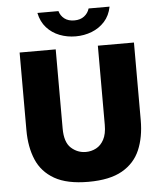

<svg xmlns="http://www.w3.org/2000/svg" viewBox="-61 -981 868 1044"><g transform="rotate(-5 373.0 -459.5)"><path d="M379.5 10Q263 10 194.8 -29Q126.5 -68 97 -137.5Q67.5 -207 67.5 -299V-723H264.5V-291Q264.5 -216 299.2 -184.5Q334 -153 379.5 -153Q409.5 -153 435.8 -166.8Q462 -180.5 478.2 -210.8Q494.5 -241 494.5 -291V-723H691.5V-299Q691.5 -207 662 -137.5Q632.5 -68 564.2 -29Q496 10 379.5 10ZM379.5 -784Q333 -784 291.8 -800Q250.5 -816 221.5 -848.2Q192.5 -880.5 182.5 -929H297.5Q304.5 -903.5 325.5 -887.2Q346.5 -871 379.5 -871Q412 -871 433.2 -887.2Q454.5 -903.5 462 -929H576.5Q567 -880.5 537.8 -848.2Q508.5 -816 467.2 -800Q426 -784 379.5 -784Z"/></g></svg>

Font: Public Sans Thin Black
Style: Regular
Weight: 900
Version: Version 2.001